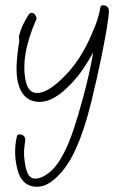

<svg xmlns="http://www.w3.org/2000/svg" viewBox="-20 -382 460 733"><path d="M122 331Q61 331 45 259Q31 198 44 141Q45 131 54 131Q72 131 76 147Q77 151 76 157.5Q75 164 74 172Q71 191 72 212Q73 233 78 256Q84 282 93 291Q102 300 113 300Q139 300 169 276Q199 252 225 200Q244 163 261 112Q278 61 296 -5Q320 -92 336 -182Q318 -150 298 -120Q278 -90 253 -64Q187 7 132 7Q66 7 48 -69Q42 -96 43.5 -134Q45 -172 53 -221Q54 -229 53 -234.5Q52 -240 53 -246Q61 -281 88 -324Q94 -333 100 -333Q115 -333 120 -311Q56 -168 79 -69Q89 -27 122 -27Q159 -27 213 -78Q252 -114 281.5 -159.5Q311 -205 331 -254Q346 -287 353.5 -312.5Q361 -338 362 -347Q363 -362 372 -362Q391 -362 395 -346Q397 -338 394 -317.5Q391 -297 387 -269Q380 -228 366 -159Q352 -90 329 5Q300 123 264 198Q237 255 198 293Q159 331 122 331Z"/></svg>

Font: Oooh Baby
Style: Normal
Weight: 400
Designer: Robert E. Leuschke
Foundry: Robert E. Leuschke
Version: Version 1.011; ttfautohint (v1.8.3)